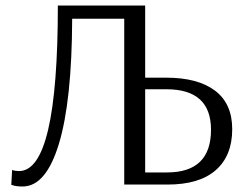

<svg xmlns="http://www.w3.org/2000/svg" viewBox="-20 -670 911 697"><path d="M62 7Q49 7 39 5.5Q29 4 25 2L21 1L24 -53Q35 -49 49 -49Q190 -49 190 -650H507V-388H584Q698 -388 760.5 -341Q823 -294 823 -201Q823 -105 763.5 -52.5Q704 0 588 0H431V-602H242Q241 -304 194 -148.5Q147 7 62 7ZM507 -44H586Q746 -44 746 -199Q746 -346 584 -346H507Z"/></svg>

Font: Arsenal
Style: Regular
Weight: 400
Designer: Andrij Shevchenko
Foundry: Stairsfor
Version: Version 2.001;PS 002.001;hotconv 1.0.88;makeotf.lib2.5.64775